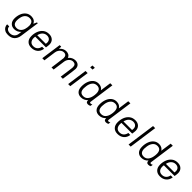

<svg xmlns="http://www.w3.org/2000/svg" viewBox="450 -2543 4552 4552"><g transform="rotate(45 2726.0 -267.0)"><path d="M465 -428 503 -511H531L462 -25Q449 72 390 129Q331 186 224 186Q160 186 117.5 162.5Q75 139 54.5 101.5Q34 64 34 21H105Q105 72 141 99Q177 126 232 126Q294 126 337.5 89Q381 52 390 -11L401 -93Q372 -57 327.5 -36Q283 -15 230 -15Q153 -15 105.5 -64.5Q58 -114 58 -202Q58 -284 85.5 -357Q113 -430 169 -475.5Q225 -521 306 -521Q422 -521 465 -428ZM142 -306Q131 -261 131 -214Q131 -74 253 -74Q313 -74 354.5 -111Q396 -148 412 -204Q430 -266 430 -325Q430 -389 401 -425.5Q372 -462 309 -462Q245 -462 201 -421Q157 -380 142 -306Z M1084 -348Q1084 -333 1080.5 -301Q1077 -269 1072 -243H712Q708 -218 708 -197Q708 -127 742 -88Q776 -49 838 -49Q907 -49 947 -89.5Q987 -130 996 -189H1064Q1051 -96 988.5 -43Q926 10 832 10H828Q740 10 688.5 -43Q637 -96 637 -192Q637 -278 666.5 -353Q696 -428 755.5 -474.5Q815 -521 901 -521H907Q986 -521 1035 -474.5Q1084 -428 1084 -348ZM722 -301H1010Q1014 -326 1014 -345Q1014 -401 980.5 -431.5Q947 -462 894 -462Q831 -462 785.5 -421Q740 -380 722 -301Z M1615 -435Q1649 -477 1692.5 -499Q1736 -521 1786 -521Q1851 -521 1891 -484.5Q1931 -448 1931 -377Q1931 -357 1920 -275Q1909 -193 1889 -56L1881 0H1810Q1858 -323 1858 -361Q1858 -414 1834.5 -438Q1811 -462 1766 -462Q1711 -462 1668 -418Q1625 -374 1615 -309L1572 0H1501L1520 -134Q1549 -343 1549 -361Q1549 -462 1456 -462Q1420 -462 1388 -442Q1356 -422 1334 -387Q1312 -352 1306 -309L1263 0H1192L1264 -511H1315V-435Q1347 -478 1389.5 -499.5Q1432 -521 1477 -521Q1528 -521 1564 -499.5Q1600 -478 1615 -435Z M2224 -651H2147L2157 -720H2234ZM2130 0H2059L2131 -511H2202Z M2712 -443 2751 -720H2822Q2732 -99 2732 -75Q2732 -62 2739 -55.5Q2746 -49 2756 -49Q2767 -49 2781 -53.5Q2795 -58 2806 -65L2798 -9Q2768 10 2729 10Q2692 10 2676 -12Q2660 -34 2663 -67Q2597 10 2493 10Q2415 10 2368 -40Q2321 -90 2321 -190Q2321 -282 2350 -357.5Q2379 -433 2434 -477Q2489 -521 2564 -521Q2616 -521 2654.5 -500Q2693 -479 2712 -443ZM2398 -273Q2391 -226 2391 -195Q2391 -49 2512 -49Q2580 -49 2622 -94.5Q2664 -140 2680 -216Q2691 -264 2691 -315Q2691 -462 2569 -462Q2495 -462 2452 -407.5Q2409 -353 2398 -273Z M3316 -443 3355 -720H3426Q3336 -99 3336 -75Q3336 -62 3343 -55.5Q3350 -49 3360 -49Q3371 -49 3385 -53.5Q3399 -58 3410 -65L3402 -9Q3372 10 3333 10Q3296 10 3280 -12Q3264 -34 3267 -67Q3201 10 3097 10Q3019 10 2972 -40Q2925 -90 2925 -190Q2925 -282 2954 -357.5Q2983 -433 3038 -477Q3093 -521 3168 -521Q3220 -521 3258.5 -500Q3297 -479 3316 -443ZM3002 -273Q2995 -226 2995 -195Q2995 -49 3116 -49Q3184 -49 3226 -94.5Q3268 -140 3284 -216Q3295 -264 3295 -315Q3295 -462 3173 -462Q3099 -462 3056 -407.5Q3013 -353 3002 -273Z M3975 -348Q3975 -333 3971.5 -301Q3968 -269 3963 -243H3603Q3599 -218 3599 -197Q3599 -127 3633 -88Q3667 -49 3729 -49Q3798 -49 3838 -89.5Q3878 -130 3887 -189H3955Q3942 -96 3879.5 -43Q3817 10 3723 10H3719Q3631 10 3579.5 -43Q3528 -96 3528 -192Q3528 -278 3557.5 -353Q3587 -428 3646.5 -474.5Q3706 -521 3792 -521H3798Q3877 -521 3926 -474.5Q3975 -428 3975 -348ZM3613 -301H3901Q3905 -326 3905 -345Q3905 -401 3871.5 -431.5Q3838 -462 3785 -462Q3722 -462 3676.5 -421Q3631 -380 3613 -301Z M4257 -720 4156 0H4085L4186 -720Z M4738 -443 4777 -720H4848Q4758 -99 4758 -75Q4758 -62 4765 -55.5Q4772 -49 4782 -49Q4793 -49 4807 -53.5Q4821 -58 4832 -65L4824 -9Q4794 10 4755 10Q4718 10 4702 -12Q4686 -34 4689 -67Q4623 10 4519 10Q4441 10 4394 -40Q4347 -90 4347 -190Q4347 -282 4376 -357.5Q4405 -433 4460 -477Q4515 -521 4590 -521Q4642 -521 4680.5 -500Q4719 -479 4738 -443ZM4424 -273Q4417 -226 4417 -195Q4417 -49 4538 -49Q4606 -49 4648 -94.5Q4690 -140 4706 -216Q4717 -264 4717 -315Q4717 -462 4595 -462Q4521 -462 4478 -407.5Q4435 -353 4424 -273Z M5397 -348Q5397 -333 5393.5 -301Q5390 -269 5385 -243H5025Q5021 -218 5021 -197Q5021 -127 5055 -88Q5089 -49 5151 -49Q5220 -49 5260 -89.5Q5300 -130 5309 -189H5377Q5364 -96 5301.5 -43Q5239 10 5145 10H5141Q5053 10 5001.5 -43Q4950 -96 4950 -192Q4950 -278 4979.5 -353Q5009 -428 5068.5 -474.5Q5128 -521 5214 -521H5220Q5299 -521 5348 -474.5Q5397 -428 5397 -348ZM5035 -301H5323Q5327 -326 5327 -345Q5327 -401 5293.5 -431.5Q5260 -462 5207 -462Q5144 -462 5098.5 -421Q5053 -380 5035 -301Z"/></g></svg>

Font: Chivo Light Italic
Style: Regular
Weight: 300
Italic angle: -8.05°
Designer: Hector Gatti
Foundry: Omnibus-Type
Version: Version 1.007